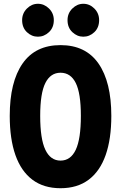

<svg xmlns="http://www.w3.org/2000/svg" viewBox="-20 -980 640 1015"><path d="M300 15Q211 15 151.2 -30Q91.5 -75 61.5 -160.2Q31.5 -245.5 31.5 -367.5Q31.5 -546.5 99.2 -644Q167 -741.5 300 -741.5Q433 -741.5 500.8 -644Q568.5 -546.5 568.5 -367.5Q568.5 -245.5 538.5 -160.2Q508.5 -75 448.8 -30Q389 15 300 15ZM300 -131Q353.5 -131 380.5 -188.2Q407.5 -245.5 407.5 -367.5Q407.5 -487 380.5 -541.2Q353.5 -595.5 300 -595.5Q247 -595.5 219.8 -541.2Q192.5 -487 192.5 -367.5Q192.5 -245.5 219.8 -188.2Q247 -131 300 -131ZM180.5 -786Q147.5 -786 122.2 -810Q97 -834 97 -873.5Q97 -909.5 122.2 -934.8Q147.5 -960 180.5 -960Q213.5 -960 239 -935Q264.5 -910 264.5 -873.5Q264.5 -834 238.8 -810Q213 -786 180.5 -786ZM420.5 -786Q388 -786 362.5 -810Q337 -834 337 -873.5Q337 -910 362.5 -935Q388 -960 420.5 -960Q454 -960 479 -934.8Q504 -909.5 504 -873.5Q504 -834 478.8 -810Q453.5 -786 420.5 -786Z"/></svg>

Font: Spline Sans Mono
Style: Bold
Weight: 700
Designer: Eben Sorkin, Mirko Velimirovic
Foundry: Sorkin Type
Version: Version 1.004